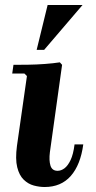

<svg xmlns="http://www.w3.org/2000/svg" viewBox="-20 -740 385 770"><path d="M279 -161H314Q303 -79 264 -34.5Q225 10 159 10Q138 10 115.5 4Q93 -2 75 -19.5Q57 -37 49 -69.5Q41 -102 48 -155L88 -435L78 -445H29L34 -480Q60 -480 93.5 -480.5Q127 -481 160.5 -483.5Q194 -486 220 -490L229 -480L180 -129Q176 -96 182.5 -75.5Q189 -55 211 -55Q225 -55 238.5 -65Q252 -75 263 -98Q274 -121 279 -161ZM311 -720 157 -540H127L171 -720Z"/></svg>

Font: Brygada 1918
Style: Italic
Weight: 400
Italic angle: -8°
Designer: Mateusz Machalski | Borys Kosmynka | Przemek Hoffer
Foundry: NIEPODLEGLA 2018
Version: Version 3.006